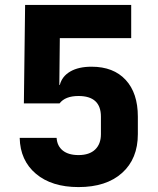

<svg xmlns="http://www.w3.org/2000/svg" viewBox="-20 -750 640 780"><path d="M299 10Q190 10 126 -44Q62 -98 60 -190H210Q212 -157 235 -138.5Q258 -120 299 -120Q343 -120 366.5 -142.5Q390 -165 390 -205V-276Q390 -360 299 -360Q245 -360 222 -330H77L82 -730H513V-595H223L221 -405H223Q232 -440 265.5 -459.5Q299 -479 352 -479Q441 -479 490.5 -425.5Q540 -372 540 -276V-205Q540 -105 476 -47.5Q412 10 299 10Z"/></svg>

Font: NKDuy Mono ExtraBold
Style: Regular
Weight: 800
Monospace: yes
Designer: NKDuy
Foundry: NKDuy
Version: Version 2.251; ttfautohint (v1.8.4.7-5d5b)